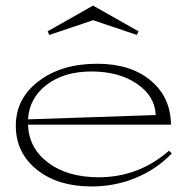

<svg xmlns="http://www.w3.org/2000/svg" viewBox="-20 -653 683 693"><path d="M542 -237.8Q539.6 -305.7 474.6 -350.3Q409.7 -395 310.1 -395Q211.4 -395 148.4 -346.9Q85.4 -298.8 81.1 -222.2ZM37.1 -199.2Q37.1 -297.4 119.6 -360.1Q202.1 -422.9 331.1 -422.9Q450.7 -422.9 523.2 -363Q595.7 -303.2 597.2 -203.1H81.1Q84 -117.7 154.3 -65.4Q224.6 -13.2 335.9 -13.2Q480.5 -13.2 589.8 -108.9L600.1 -99.1Q544.9 -42 470 -11Q395 20 310.1 20Q188.5 20 112.8 -40.8Q37.1 -101.6 37.1 -199.2ZM151.9 -540 315.9 -632.8 480 -540 474.1 -526.9 315.9 -580.1 158.2 -526.9Z"/></svg>

Font: Halibut Exp Thin
Style: Regular
Weight: 250
Width: 7
Designer: Matteo Maggi
Foundry: Collletttivo
Version: Version 3.080 | FøM Fix